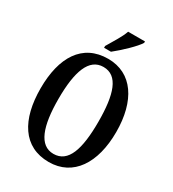

<svg xmlns="http://www.w3.org/2000/svg" viewBox="-221 -1052 1069 1184"><g transform="rotate(30 314.0 -460.5)"><path d="M258 -784V-771H307C359 -812 437 -886 457 -921V-931H337C322 -886 285 -831 258 -784ZM314 10C487 10 583 -137 583 -358C583 -580 487 -725 315 -725C132 -725 44 -580 44 -359C44 -137 132 10 314 10ZM314 -48C213 -48 172 -163 172 -358C172 -553 213 -667 315 -667C419 -667 456 -553 456 -358C456 -163 419 -48 314 -48Z"/></g></svg>

Font: Noto Serif Hebrew ExtraCondensed SemiBold
Style: Regular
Weight: 600
Width: 2
Designer: Monotype Design Team
Foundry: Monotype Imaging Inc.
Version: Version 2.004